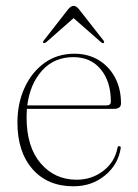

<svg xmlns="http://www.w3.org/2000/svg" viewBox="-20 -642 482 672"><path d="M403.5 -280Q403.5 -261 378.5 -261H74Q73 -247 73 -232Q73 -128 122.2 -70.5Q171.5 -13 248 -13Q301.5 -13 341.8 -44.2Q382 -75.5 391 -124Q392 -130.5 397 -130.5Q403.5 -130.5 402.5 -123Q393.5 -66 347.5 -28Q301.5 10 237 10Q146.5 10 93.8 -50.2Q41 -110.5 41 -213.5Q41 -280 66 -334.8Q91 -389.5 135.8 -421.8Q180.5 -454 240.5 -454Q288 -454 324.8 -432Q361.5 -410 382.5 -370.8Q403.5 -331.5 403.5 -280ZM237 -442Q169.5 -442 127.2 -395Q85 -348 75.5 -273H352.5Q368 -273 368 -286.5Q368 -356.5 332.8 -399.2Q297.5 -442 237 -442ZM343 -491.5Q340 -489.5 334 -494L237.5 -578.5L141.5 -494Q135 -490 132 -491.5Q128.5 -494.5 133.5 -500.5L218.5 -609.5Q228.5 -621.5 238 -621.5Q247 -621.5 256.5 -609.5L342 -500.5Q346.5 -494.5 343 -491.5Z"/></svg>

Font: Fraunces 72pt Thin
Style: Regular
Weight: 100
Version: Version 1.000;[b76b70a41]